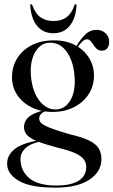

<svg xmlns="http://www.w3.org/2000/svg" viewBox="-20 -637 534 904"><path d="M307.5 -5Q245.5 -23 215 -35.2Q184.5 -47.5 174.5 -57.2Q164.5 -67 164.5 -79.5Q164.5 -91.5 173.8 -100.8Q183 -110 197 -115.5V-120Q158 -111 135.2 -99.2Q112.5 -87.5 102.8 -72.2Q93 -57 93 -38.5Q93 -17 107.5 -1Q122 15 157.5 29Q193 43 256 59.5Q308 72 336 85.2Q364 98.5 375 114Q386 129.5 386 149Q386 177 370.2 196.5Q354.5 216 323.5 226.2Q292.5 236.5 246 236.5Q159 236.5 117.8 201.8Q76.5 167 76.5 111.5Q76.5 81.5 102.2 58.8Q128 36 178.5 28L176.5 21.5Q88.5 34.5 51 63.5Q13.5 92.5 13.5 133.5Q13.5 182 68.2 214.2Q123 246.5 240.5 246.5Q344 246.5 400.8 209Q457.5 171.5 457.5 112.5Q457.5 83 444.8 61.8Q432 40.5 399.2 24.5Q366.5 8.5 307.5 -5ZM334.5 -410 342 -409.5Q354.5 -428.5 366.2 -440.2Q378 -452 390 -452Q399.5 -452 406.5 -444Q413.5 -436 420.2 -425.2Q427 -414.5 436 -406.5Q445 -398.5 459.5 -398.5Q476.5 -398.5 485.2 -409.8Q494 -421 494 -440.5Q494 -464.5 477 -480.5Q460 -496.5 434.5 -496.5Q404 -496.5 381.5 -474.8Q359 -453 339 -418.5ZM422.5 -281.5Q422.5 -327 399 -364.8Q375.5 -402.5 333.2 -424.8Q291 -447 234.5 -447Q173 -447 128.8 -424Q84.5 -401 60.5 -361.8Q36.5 -322.5 36.5 -272.5Q36.5 -227 60.8 -190.2Q85 -153.5 128.2 -131.8Q171.5 -110 228.5 -110Q283.5 -110 327.5 -132Q371.5 -154 397 -192.8Q422.5 -231.5 422.5 -281.5ZM213 -436Q263 -437.5 295 -392Q327 -346.5 331.5 -271Q335.5 -204.5 310.8 -163.8Q286 -123 243.5 -121.5Q211.5 -121 185.8 -141.8Q160 -162.5 144 -200Q128 -237.5 125 -286.5Q122.5 -330 133.2 -363.5Q144 -397 164.8 -416.2Q185.5 -435.5 213 -436ZM231 -538Q268.5 -538 292.8 -555.5Q317 -573 330 -611.5Q332 -617 336 -617Q338 -617 339.5 -615Q341 -613 340.5 -609Q335.5 -548 307.2 -514.2Q279 -480.5 231 -480.5Q184 -480.5 155.5 -514.2Q127 -548 122.5 -609Q122 -613 123.2 -615Q124.5 -617 127 -617Q131 -617 132.5 -611.5Q147 -571.5 172 -554.8Q197 -538 231 -538Z"/></svg>

Font: Fraunces 96pt
Style: Regular
Weight: 400
Version: Version 1.000;[b76b70a41]